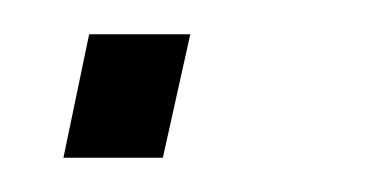

<svg xmlns="http://www.w3.org/2000/svg" viewBox="-20 -92 227 112"><path d="M17 0 32 -72H91L75 0Z"/></svg>

Font: Saira Thin ExtraLight
Style: Italic
Weight: 250
Italic angle: -12°
Version: Version 1.101